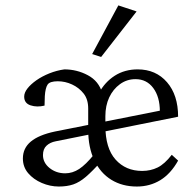

<svg xmlns="http://www.w3.org/2000/svg" viewBox="-20 -681 716 709"><path d="M197.3 7.8Q165 7.8 134.3 -5.4Q103.5 -18.6 84 -41.5Q64.5 -64.5 64.5 -95.7Q64.5 -133.8 93.8 -158.2Q123 -182.6 182.6 -195.3L581.1 -274.4L570.3 -249V-269.5Q570.3 -323.2 545.9 -356Q521.5 -388.7 480.5 -388.7Q448.2 -388.7 422.9 -370.1Q397.5 -351.6 383.3 -321.3Q369.1 -291 369.1 -252V-216.8Q369.1 -133.8 406.7 -91.8Q444.3 -49.8 504.9 -49.8Q536.1 -49.8 562 -62.5Q587.9 -75.2 614.3 -109.4L637.7 -87.9Q610.4 -39.1 571.8 -15.6Q533.2 7.8 485.4 7.8Q431.6 7.8 391.1 -17.1Q350.6 -42 328.1 -89.4Q305.7 -136.7 305.7 -202.1V-280.3Q305.7 -314.5 288.6 -335.9Q271.5 -357.4 246.1 -369.1Q220.7 -380.9 193.4 -380.9Q164.1 -380.9 155.8 -368.7Q147.5 -356.4 145.5 -326.2L144.5 -291Q116.2 -284.2 92.8 -292Q69.3 -299.8 69.3 -324.2Q69.3 -338.9 81.5 -354.5Q93.8 -370.1 114.7 -384.8Q135.7 -399.4 162.6 -410.2Q189.5 -420.9 217.8 -424.8Q263.7 -424.8 304.2 -403.3Q344.7 -381.8 357.4 -337.9H345.7Q367.2 -377.9 403.8 -401.4Q440.4 -424.8 488.3 -424.8Q555.7 -424.8 596.7 -377.4Q637.7 -330.1 637.7 -250L185.5 -159.2Q165 -155.3 151.9 -143.1Q138.7 -130.9 138.7 -108.4Q138.7 -80.1 163.1 -60.5Q187.5 -41 220.7 -41Q248 -41 272.5 -57.1Q296.9 -73.2 327.1 -110.4L354.5 -85.9Q321.3 -48.8 297.4 -28.3Q273.4 -7.8 250.5 0Q227.5 7.8 197.3 7.8ZM353.5 -470.7 320.3 -481.4 417 -661.1 484.4 -638.7Z"/></svg>

Font: Crimson Pro Light
Style: Regular
Weight: 300
Designer: Jacques Le Bailly
Foundry: Baron von Fonthausen
Version: Version 1.003